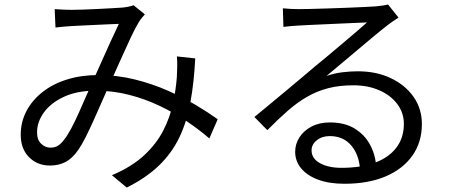

<svg xmlns="http://www.w3.org/2000/svg" viewBox="-20 -774 2040 854"><path d="M223.2 -733.4Q242.4 -732 262.7 -731.1Q283 -730.2 298.4 -730.2Q318.4 -730.2 349.7 -731.3Q380.9 -732.5 415.1 -734.1Q449.3 -735.7 479.1 -737.5Q508.9 -739.3 524.4 -740.3Q538.7 -741.7 551.4 -744.3Q564 -747 574.2 -750.6L624.4 -710.3Q617.3 -702.2 610.7 -694.3Q604 -686.3 598 -676.5Q582.2 -651.2 560 -603.8Q537.8 -556.5 513.2 -500.9Q488.6 -445.3 465 -393.5Q450 -360.3 432.7 -320.6Q415.4 -280.9 397.2 -240.5Q379.1 -200.1 361.6 -165.2Q344.2 -130.4 328 -107Q301.5 -69 271.1 -53.3Q240.8 -37.7 202 -37.7Q146.2 -37.7 109.2 -74.8Q72.2 -112 72.2 -174.6Q72.2 -231.1 97.4 -279.5Q122.7 -327.8 168.5 -364.1Q214.3 -400.5 277.7 -420.3Q341.1 -440.2 417 -440.2Q501.1 -440.2 579.7 -420.6Q658.2 -401 726.8 -370.6Q795.3 -340.2 851.7 -306.4Q908.1 -272.6 948.3 -243.6L911.2 -158.1Q867.3 -196.3 811.9 -233.7Q756.5 -271.2 691.7 -302.3Q626.9 -333.5 554.6 -352.1Q482.4 -370.7 405.4 -370.7Q323.2 -370.7 264.5 -343.5Q205.8 -316.2 175.3 -273.9Q144.8 -231.5 144.8 -185.2Q144.8 -151.8 163.2 -134.5Q181.5 -117.2 204.7 -117.2Q222.3 -117.2 236 -124.8Q249.7 -132.5 265.1 -152.4Q281 -173 296.9 -202.9Q312.7 -232.7 328.7 -268Q344.7 -303.4 360 -339.2Q375.4 -375 389.6 -406Q409.6 -450.1 430.5 -497.1Q451.4 -544.1 471.5 -588.3Q491.7 -632.5 508.7 -667.8Q493.7 -667.2 466.2 -666.1Q438.6 -665 407 -663.4Q375.3 -661.8 346.8 -660.5Q318.2 -659.2 301.2 -658.2Q285 -657.2 265 -655.6Q245 -654 226.8 -651.6ZM848.4 -514.2Q843 -407.6 827.2 -320.6Q811.4 -233.5 778.2 -163.8Q745 -94 688 -38.7Q631.1 16.6 543.7 60.3L477.8 5.3Q566.1 -32 621.1 -83.3Q676.2 -134.6 706.5 -194Q736.7 -253.5 749.6 -314.6Q762.4 -375.6 766.6 -430.9Q768 -453.6 768.3 -477.9Q768.6 -502.1 766.9 -523.1Z M1238.1 -737Q1255 -735.2 1274.3 -734.3Q1293.7 -733.4 1309 -733.4Q1324.3 -733.4 1358.7 -734.2Q1393 -735 1436.7 -736.4Q1480.4 -737.8 1523.8 -739.5Q1567.2 -741.1 1601.4 -742.9Q1635.7 -744.7 1651.8 -745.7Q1674.4 -748.1 1686.2 -749.8Q1697.9 -751.6 1706.1 -754L1752.4 -695.8Q1738.9 -686.9 1724.3 -676.9Q1709.7 -666.9 1695.5 -655.3Q1677 -641.3 1644.9 -614.5Q1612.8 -587.7 1574.5 -555.5Q1536.2 -523.4 1499.1 -492.1Q1462 -460.8 1432.5 -436.3Q1467.1 -448.2 1502.3 -452.5Q1537.6 -456.9 1571.4 -456.9Q1654.4 -456.9 1718.7 -426.2Q1783 -395.6 1819.7 -342.9Q1856.5 -290.2 1856.5 -222.1Q1856.5 -141.7 1814.4 -82Q1772.4 -22.3 1695.2 10.6Q1618.1 43.4 1511.9 43.4Q1444.3 43.4 1395.1 25.2Q1345.9 6.9 1319.4 -25.3Q1292.9 -57.4 1292.9 -99Q1292.9 -133.3 1311.9 -163.1Q1331 -193 1365.8 -211.2Q1400.7 -229.4 1446.7 -229.4Q1513.6 -229.4 1558.1 -201.9Q1602.5 -174.4 1626.2 -129.8Q1650 -85.3 1653 -34.4L1581.2 -22.2Q1576.9 -86.5 1541.7 -127.6Q1506.5 -168.7 1446.5 -168.7Q1412.3 -168.7 1389.1 -150.1Q1365.8 -131.5 1365.8 -105.5Q1365.8 -69.1 1403.1 -48.3Q1440.5 -27.5 1499.2 -27.5Q1584.4 -27.5 1646.7 -50.1Q1708.9 -72.8 1742.6 -116.8Q1776.4 -160.9 1776.4 -222.9Q1776.4 -272 1747.4 -310.8Q1718.5 -349.6 1667.7 -372.1Q1616.9 -394.6 1551.5 -394.6Q1489.2 -394.6 1439.3 -381.6Q1389.3 -368.5 1345.8 -343.4Q1302.3 -318.4 1259.5 -280.9Q1216.7 -243.4 1169.1 -195.1L1111.6 -253.6Q1142.9 -279.3 1180.4 -310.5Q1217.9 -341.7 1255.9 -373.2Q1293.8 -404.8 1326.7 -432.6Q1359.5 -460.4 1380.9 -478.4Q1401.9 -495.4 1433.3 -521.6Q1464.6 -547.8 1498.8 -576.7Q1533.1 -605.6 1563.5 -631.6Q1594 -657.6 1612.6 -674.2Q1597 -673.6 1566.2 -672.3Q1535.3 -671 1497.4 -669.3Q1459.4 -667.5 1421.9 -665.9Q1384.3 -664.3 1353.6 -662.8Q1322.8 -661.3 1307.4 -660.3Q1290.9 -659.3 1273.9 -658Q1256.8 -656.8 1240.6 -654.4Z"/></svg>

Font: Noto Sans JP
Style: Regular
Weight: 100
Designer: Ryoko NISHIZUKA 西塚涼子 (kana, bopomofo & ideographs); Paul D. Hunt (Latin, Greek & Cyrillic); Sandoll Communications 산돌커뮤니
Foundry: Adobe
Version: Version 2.004;hotconv 1.0.118;makeotfexe 2.5.65603